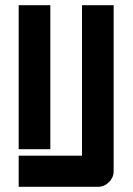

<svg xmlns="http://www.w3.org/2000/svg" viewBox="-20 -720 512 740"><path d="M418 -700V-60Q418 -36 400 -18Q382 0 357 0H52V-120H296V-700ZM52 -700H174V-145H52Z"/></svg>

Font: Tschichold
Style: Bold
Weight: 700
Designer: Peter Wiegel
Foundry: Peter Wiegel
Version: Version 1.000; ttfautohint (v1.3)